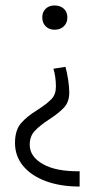

<svg xmlns="http://www.w3.org/2000/svg" viewBox="-20 -487 405 704"><path d="M227 -423Q227 -403 214 -390.5Q201 -378 180 -378Q160 -378 147.5 -390.5Q135 -403 135 -423Q135 -443 147.5 -455Q160 -467 180 -467Q201 -467 214 -455Q227 -443 227 -423ZM234 -148Q234 -114 215.5 -93.5Q197 -73 160 -49Q125 -26 107 -6.5Q89 13 89 44Q89 87 137 114.5Q185 142 272 141V197Q201 197 147.5 177Q94 157 64.5 121Q35 85 35 37Q35 -9 56.5 -34.5Q78 -60 119 -85Q153 -107 169 -124Q185 -141 185 -169Q185 -205 176 -235L220 -242Q226 -221 230 -194Q234 -167 234 -148Z"/></svg>

Font: Ysabeau SC Semilight
Style: Regular
Weight: 300
Designer: Christian Thalmann (Catharsis Fonts)
Version: Version 0.003